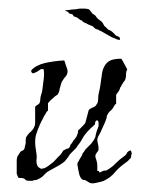

<svg xmlns="http://www.w3.org/2000/svg" viewBox="-20 -413 333 448"><path d="M190 14Q189 13 185 11Q181 9 180 8Q179 7 176 7Q173 7 171 5Q167 1 165 -6L162 -20Q162 -23 161 -26Q160 -30 161 -33Q162 -34 164 -38Q165 -40 166 -42Q167 -44 168 -45L172 -52Q172 -55 176 -59Q178 -63 181 -66Q184 -69 186 -71Q189 -74 192 -77Q195 -80 197 -84Q199 -86 200.5 -89Q202 -92 203 -95Q203 -98 204 -101Q205 -104 206 -108Q207 -110 208 -113Q209 -116 210 -119Q210 -122 210 -125Q210 -128 209 -131Q208 -132 205 -132L204 -131Q202 -129 202 -127Q202 -123 201 -122Q200 -121 199 -120.5Q198 -120 197 -118Q196 -118 193 -115L184 -106Q182 -104 180 -101Q178 -98 176 -96Q174 -93 172.5 -90Q171 -87 169 -84Q167 -81 165 -78Q163 -75 161 -73Q159 -69 156 -66Q153 -63 151 -61Q148 -58 145 -55Q142 -52 140 -48L134 -40Q131 -36 128 -34Q124 -31 120 -28.5Q116 -26 112 -24L94 -14Q90 -12 87 -9Q84 -6 82 -4Q78 1 67 6Q66 7 63 7Q60 7 55 9Q44 9 41 8L39 6Q39 6 37 4Q33 2 23 2Q18 -8 19 -11V-39Q19 -43 21 -49Q24 -52 25 -55Q28 -60 31 -61Q35 -62 37 -66L40 -79Q40 -83 40 -86Q40 -89 41 -93Q46 -101 51 -105Q57 -110 60 -117Q62 -121 62 -126.5Q62 -132 62 -139V-164Q65 -167 67 -168Q69 -169 72 -172Q74 -176 74 -181Q74 -186 76 -192Q78 -197 79 -204.5Q80 -212 81 -221Q84 -239 82 -251Q81 -252 76 -252L67 -246Q60 -242 56 -242L53 -245V-249Q64 -261 85 -266Q108 -271 130 -272Q131 -270 132 -266Q133 -262 135 -257Q139 -248 137 -242Q136 -237 130 -231Q128 -228 126 -225Q124 -222 123 -219Q121 -211 119 -205Q119 -199 114 -192L108 -188Q107 -187 105 -185Q103 -183 99 -180Q92 -173 92 -172V-155Q88 -152 86 -147Q82 -141 81 -138Q72 -122 66 -104Q62 -95 62 -81Q62 -77 62.5 -72Q63 -67 64 -62Q65 -57 65.5 -51Q66 -45 65 -38Q65 -24 73 -21Q76 -18 80 -20Q82 -20 84.5 -21Q87 -22 88 -23Q92 -25 95.5 -28Q99 -31 102 -33Q105 -35 107.5 -38Q110 -41 114 -45L119 -50Q123 -54 124 -56L126 -59Q126 -60 128 -62Q130 -63 132 -64Q134 -65 136 -66Q141 -66 143 -71Q144 -72 144 -74Q144 -75 146 -77Q148 -79 149.5 -82Q151 -85 153 -87Q155 -89 157 -92Q159 -95 160 -98Q160 -98 162 -104Q162 -109 163 -110Q163 -109 166 -112L172 -118Q178 -124 179 -126Q180 -130 181 -133.5Q182 -137 183 -141Q184 -145 185 -148.5Q186 -152 187 -156Q189 -159 196 -162Q204 -165 205 -169Q209 -173 209 -182Q209 -187 209.5 -190.5Q210 -194 211 -198Q213 -206 214 -213Q215 -220 216 -227Q217 -235 218 -241.5Q219 -248 221 -253Q226 -265 234 -270Q243 -276 263 -276Q267 -270 270 -264Q273 -258 277 -251Q274 -247 274 -238Q274 -230 271 -225Q270 -224 269.5 -223Q269 -222 267 -220Q267 -218 264 -215Q263 -211 260 -208Q260 -206 259 -204Q258 -202 257 -200Q254 -197 254 -196Q253 -195 252.5 -194Q252 -193 251 -192V-171Q249 -170 247 -167Q245 -164 243 -160Q240 -156 236 -153Q232 -149 230 -144Q229 -143 229 -140Q229 -137 228 -136Q227 -133 226 -130Q225 -127 223 -123L217 -110Q216 -106 211 -98Q207 -91 207 -86Q207 -85 207.5 -82Q208 -79 209 -75Q211 -66 209 -61L206 -57Q204 -53 203 -52Q202 -49 203 -45Q205 -39 205 -39Q206 -36 206.5 -33Q207 -30 207 -27V-14H211V-11Q215 -11 216 -12Q217 -13 218 -13Q219 -13 220 -14Q222 -15 226 -15Q229 -15 231 -17Q243 -24 250 -32Q259 -41 269 -48Q275 -52 276 -56Q279 -61 285 -62Q285 -61 286 -61V-60Q288 -56 287 -53Q286 -51 286 -48.5Q286 -46 285 -44Q282 -42 280 -39Q276 -35 274 -34Q267 -29 260.5 -23.5Q254 -18 249 -12Q239 1 222 9Q220 10 216 11Q212 12 207 13Q196 16 190 14ZM258 -320Q255 -320 251 -322Q247 -324 241 -326Q237 -328 234 -330Q231 -332 227 -334Q223 -336 220 -338Q217 -340 214 -341Q211 -343 208.5 -344Q206 -345 204 -345Q201 -347 198 -350Q197 -352 194.5 -352.5Q192 -353 189 -355Q189 -355 188 -355Q187 -355 186 -356Q185 -357 183 -357Q182 -358 182 -358.5Q182 -359 180 -359Q179 -359 177.5 -360Q176 -361 174 -362L171 -365Q170 -366 168 -366L160 -372L152 -375Q151 -376 150.5 -377.5Q150 -379 148 -380L143 -381Q142 -381 140.5 -383Q139 -385 137 -386Q136 -387 134 -387Q130 -387 134 -389Q136 -389 138 -389.5Q140 -390 143 -390Q147 -391 151 -391Q155 -391 161 -392Q164 -393 167 -393Q170 -393 172 -393Q187 -393 189 -390Q191 -387 196 -381Q197 -380 200 -378.5Q203 -377 205 -373Q207 -370 210 -368Q213 -366 215 -364Q219 -362 223 -353Q225 -351 228 -348.5Q231 -346 232 -344Q233 -344 233.5 -343.5Q234 -343 237 -342Q239 -341 241 -339.5Q243 -338 247 -334Q248 -331 255 -328Q259 -327 259.5 -324.5Q260 -322 260 -320Z"/></svg>

Font: Estonia
Style: Regular
Weight: 400
Designer: Robert E. Leuschke
Foundry: Robert E. Leuschke
Version: Version 1.014; ttfautohint (v1.8.3)